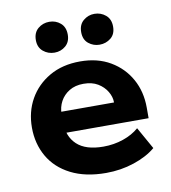

<svg xmlns="http://www.w3.org/2000/svg" viewBox="-70 -634 628 705"><g transform="rotate(-10 244.0 -281.5)"><path d="M270 10Q193 10 139 -17.5Q85 -45 57.5 -93Q30 -141 30 -201Q30 -260 56.5 -307Q83 -354 131.5 -382Q180 -410 246 -410Q311 -410 358.5 -382Q406 -354 432 -307Q458 -260 458 -201V-161H95V-240H343Q343 -261 331 -281Q319 -301 297.5 -314Q276 -327 244 -327Q213 -327 191 -313.5Q169 -300 157.5 -278.5Q146 -257 146 -232V-201Q146 -148 178.5 -117.5Q211 -87 277 -87Q316 -87 351 -99Q386 -111 410 -132L456 -50Q424 -23 374.5 -6.5Q325 10 270 10ZM160 -458Q136 -458 118 -473Q100 -488 100 -515Q100 -543 118 -558Q136 -573 160 -573Q184 -573 201.5 -558Q219 -543 219 -515Q219 -488 201.5 -473Q184 -458 160 -458ZM328 -458Q305 -458 287 -472.5Q269 -487 269 -515Q269 -543 287 -558Q305 -573 328 -573Q352 -573 370 -558Q388 -543 388 -515Q388 -487 370 -472.5Q352 -458 328 -458Z"/></g></svg>

Font: Rokkitt SemiBold
Style: Bold
Weight: 700
Version: Version 3.103